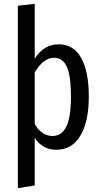

<svg xmlns="http://www.w3.org/2000/svg" viewBox="-20 -769 528 1001"><path d="M443 -264Q443 -135 399 -61.5Q355 12 273 12Q203 12 161 -50V198L73 212V-739L161 -749V-463Q208 -538 286 -538Q363 -538 403 -467.5Q443 -397 443 -264ZM350 -264Q350 -373 328.5 -420.5Q307 -468 262 -468Q206 -468 161 -391V-121Q199 -60 254 -60Q301 -60 325.5 -108.5Q350 -157 350 -264Z"/></svg>

Font: Fira Sans Compressed
Style: Regular
Weight: 400
Width: 1
Designer: bBox Type GmbH & Carrois Corporate GbR & Edenspiekermann AG
Foundry: bBox Type GmbH & Carrois Corporate GbR & Edenspiekermann AG
Version: Version 4.301